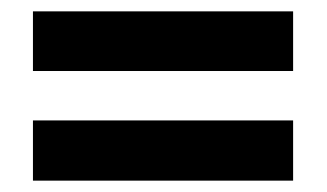

<svg xmlns="http://www.w3.org/2000/svg" viewBox="-20 -512 575 338"><path d="M38 -387H496V-492H38ZM38 -194H496V-300H38Z"/></svg>

Font: Noto Sans Kannada SemiCondensed
Style: Bold
Weight: 700
Width: 4
Designer: Jelle Bosma - Monotype Design Team
Foundry: Monotype Imaging Inc.
Version: Version 2.005